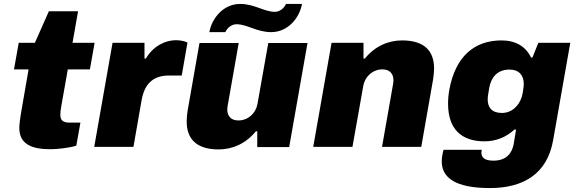

<svg xmlns="http://www.w3.org/2000/svg" viewBox="-20 -745 2928 974"><path d="M236 12C271 12 333 5 367 -6L388 -123H332C296 -123 286 -138 286 -164C286 -176 288 -190 291 -207L324 -393H436L460 -528H348L376 -688H228L157 -528H75L51 -393H125L91 -197C81 -140 78 -112 78 -96C78 -14 140 12 236 12Z M458 0H657L698 -235C712 -315 752 -362 838 -362H902L931 -529C922 -534 901 -541 874 -541C814 -541 755 -508 720 -448H713V-528H551Z M1042 -582H1123C1134 -605 1155 -622 1180 -622C1234 -622 1282 -582 1356 -582C1440 -582 1499 -653 1512 -725H1431C1420 -702 1399 -685 1374 -685C1320 -685 1272 -725 1198 -725C1114 -725 1055 -654 1042 -582ZM1089 13C1160 13 1228 -17 1278 -79H1285V1H1447L1540 -527H1341L1286 -217C1278 -172 1240 -134 1189 -134C1152 -134 1133 -156 1133 -190C1133 -196 1134 -202 1135 -209L1191 -527H992L932 -185C929 -165 927 -147 927 -129C927 -39 978 13 1089 13Z M1569 0H1768L1823 -310C1831 -355 1869 -393 1920 -393C1957 -393 1976 -371 1976 -337C1976 -331 1975 -325 1974 -318L1918 0H2117L2177 -342C2180 -362 2182 -380 2182 -398C2182 -488 2131 -540 2020 -540C1949 -540 1881 -510 1831 -448H1824V-528H1662Z M2465 209C2634 209 2756 138 2786 -34L2873 -528H2711L2681 -453H2674C2647 -510 2595 -540 2524 -540C2386 -540 2291 -458 2260 -293C2255 -266 2253 -242 2253 -219C2253 -91 2320 -28 2438 -28C2494 -28 2547 -48 2590 -88H2598C2594 -64 2590 -39 2586 -15C2578 30 2551 70 2483 70C2437 70 2422 53 2422 29C2422 25 2423 19 2424 15H2230C2222 42 2221 65 2221 74C2221 157 2291 209 2465 209ZM2526 -172C2474 -172 2454 -201 2454 -241C2454 -248 2454 -257 2462 -300C2471 -351 2502 -392 2564 -392C2615 -392 2637 -361 2637 -319C2637 -310 2636 -300 2632 -275C2624 -223 2586 -172 2526 -172Z"/></svg>

Font: Archivo Black
Style: Italic
Weight: 900
Italic angle: -10°
Designer: Hector Gatti
Foundry: Omnibus-Type
Version: Version 2.001